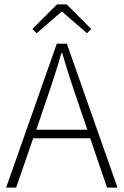

<svg xmlns="http://www.w3.org/2000/svg" viewBox="-20 -859 566 879"><path d="M188 -388 146 -265H380L338 -388Q292 -521 265 -616H261Q234 -521 188 -388ZM8 0 240 -659H286L518 0H470L393 -226H132L54 0ZM128 -726 241 -839H285L398 -726L378 -707L265 -805H261L148 -707Z"/></svg>

Font: Toshiba Sans Light
Style: Regular
Weight: 300
Designer: Paul D. Hunt
Foundry: Toshiba Corporation
Version: Version 2.020;PS 2.0;hotconv 1.0.86;makeotf.lib2.5.63406